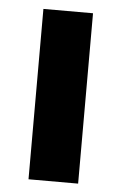

<svg xmlns="http://www.w3.org/2000/svg" viewBox="-44 -557 362 591"><g transform="rotate(5 137.0 -261.0)"><path d="M66.4 2V-524.4H219.7V2Z"/></g></svg>

Font: Gen Shin Gothic Heavy
Style: Bold
Weight: 900
Designer: [Source Han Sans]
Ryoko NISHIZUKA  (kana & ideographs); Paul D. Hunt (Latin, Greek & Cyrillic); Wenlong ZHANG  (bopomofo
Version: Version 1.002.20150607